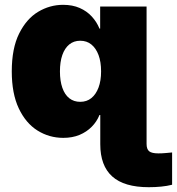

<svg xmlns="http://www.w3.org/2000/svg" viewBox="-20 -570 741 804"><path d="M603 213.9Q500 213.9 450 168.9Q399.9 124 399.9 33.7V-107.4H593.8V32.7Q593.8 54.7 604.7 63.5Q615.7 72.3 643.1 72.3Q658.2 72.3 672.4 71Q686.5 69.8 700.7 68.4V203.6Q679.7 209 655 211.4Q630.4 213.9 603 213.9ZM245.1 7.3Q186 7.3 137 -23.4Q87.9 -54.2 58.6 -116.2Q29.3 -178.2 29.3 -271Q29.3 -367.7 60.1 -429.4Q90.8 -491.2 139.6 -520.5Q188.5 -549.8 244.1 -549.8Q283.7 -549.8 313.7 -536.6Q343.8 -523.4 364.5 -500.7Q385.3 -478 396.5 -450.2H399.4V-542.5H593.8V0H399.9V-88.4H396.5Q385.3 -60.5 364 -39.1Q342.8 -17.6 313 -5.1Q283.2 7.3 245.1 7.3ZM315.9 -143.6Q343.3 -143.6 362.5 -159.2Q381.8 -174.8 392.6 -203.4Q403.3 -231.9 403.3 -271Q403.3 -311 392.6 -339.6Q381.8 -368.2 362.5 -383.8Q343.3 -399.4 315.9 -399.4Q289.1 -399.4 270 -383.8Q251 -368.2 241 -339.6Q231 -311 231 -271Q231 -231.4 241 -202.6Q251 -173.8 270 -158.7Q289.1 -143.6 315.9 -143.6Z"/></svg>

Font: Inter 16pt Black
Style: Regular
Weight: 900
Version: Version 4.001;git-66647c0bb